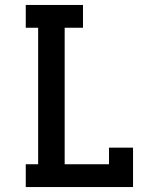

<svg xmlns="http://www.w3.org/2000/svg" viewBox="-20 -755 640 775"><path d="M84 0V-92H134V-643H84V-735H315V-643H241V-92H420V-159H517V0Z"/></svg>

Font: Iosevka Etoile Semibold
Style: Regular
Weight: 600
Designer: Belleve Invis
Foundry: Belleve Invis
Version: Version 22.1.2; ttfautohint (v1.8.4)